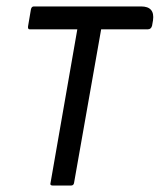

<svg xmlns="http://www.w3.org/2000/svg" viewBox="-20 -576 496 596"><path d="M220 -485H72Q66 -485 67 -494L76 -547Q78 -556 85 -556H418Q461 -556 455 -513L452 -496Q449 -485 439 -485H294L210 -9Q209 0 200 0H144Q134 0 137 -9Z"/></svg>

Font: Zain
Style: Italic
Weight: 400
Italic angle: -10°
Designer: Zain,Boutros
Foundry: Mobile Telecommunications Company (Zain), 2024
Version: Version 1.51; ttfautohint (v1.8.4)